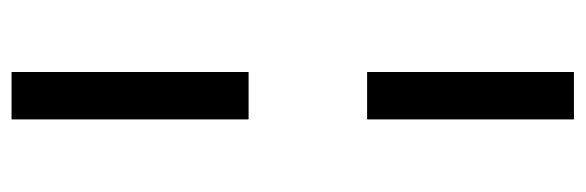

<svg xmlns="http://www.w3.org/2000/svg" viewBox="-352 -436 989 324"><g transform="rotate(90 142.0 -274.5)"><path d="M102 -200H182V200H102ZM182 -400H102V-749H182Z"/></g></svg>

Font: Antic Didone
Style: Regular
Weight: 400
Designer: Santiago Orozco
Foundry: Santiago Orozco
Version: Version 2.000